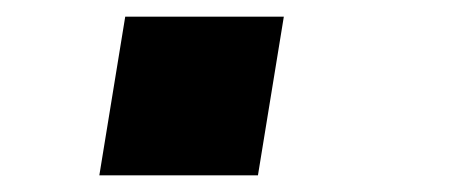

<svg xmlns="http://www.w3.org/2000/svg" viewBox="-20 -210 540 230"><path d="M99 0 130 -190H320L289 0Z"/></svg>

Font: Iosevka SS04 Heavy Oblique
Style: Regular
Weight: 900
Italic angle: -9°
Monospace: yes
Designer: Belleve Invis
Foundry: Belleve Invis
Version: Version 19.0.0; ttfautohint (v1.8.4)